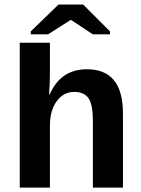

<svg xmlns="http://www.w3.org/2000/svg" viewBox="-20 -853 640 873"><path d="M205.1 -422.9Q232.9 -483.4 274.9 -510.7Q316.9 -538.1 375 -538.1Q457 -538.1 498 -488.3Q539.1 -438.5 539.1 -335V0H402.3V-303.2Q402.3 -377 382.6 -406Q362.8 -435.1 317.9 -435.1Q268.1 -435.1 237.5 -392.3Q207 -349.6 207 -282.7V0H69.8V-658.7H207V-526.9Q207 -473.6 203.1 -422.9ZM480 -710.4V-696.8H402.3L303.2 -762.2H301.3L198.2 -696.8H120.1V-710.4L246.1 -832.5H357.9Z"/></svg>

Font: Liberation Mono
Style: Bold
Weight: 700
Monospace: yes
Designer: Steve Matteson
Foundry: Ascender Corporation
Version: Version 2.1.5